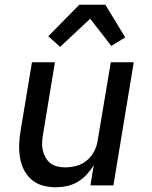

<svg xmlns="http://www.w3.org/2000/svg" viewBox="-20 -783 640 811"><path d="M216 8Q187 8 160 0.5Q133 -7 113 -24.5Q93 -42 81 -66Q69 -90 64.5 -117.5Q60 -145 61 -173.5Q62 -202 67 -231L115 -520H212L162 -217Q159 -200 158 -182.5Q157 -165 160.5 -149Q164 -133 172 -118.5Q180 -104 192.5 -94Q205 -84 221.5 -80Q238 -76 255 -76Q279 -76 303 -82.5Q327 -89 347 -105.5Q367 -122 378.5 -145Q390 -168 393 -192L448 -520H545L459 0H362L376 -85Q363 -64 346 -45.5Q329 -27 307.5 -14.5Q286 -2 262.5 3Q239 8 216 8ZM234 -585 184 -630 315 -763H425L509 -625L450 -589L361 -704Z"/></svg>

Font: Iosevka Md Ex Obl
Style: Regular
Weight: 500
Width: 7
Italic angle: -9°
Monospace: yes
Designer: Belleve Invis
Foundry: Belleve Invis
Version: Version 32.5.0; ttfautohint (v1.8.4)